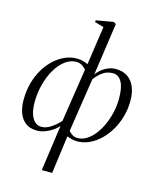

<svg xmlns="http://www.w3.org/2000/svg" viewBox="-150 -915 1027 1269"><g transform="rotate(15 363.0 -280.5)"><path d="M261 254 305 -60Q291.5 -43 268.2 -27Q245 -11 217.2 -0.5Q189.5 10 162 10Q112 10 81.8 -14Q51.5 -38 38 -77.2Q24.5 -116.5 24.5 -162.5Q24.5 -227.5 40.2 -282.8Q56 -338 83 -381.8Q110 -425.5 144.5 -456Q179 -486.5 217.2 -502.5Q255.5 -518.5 293 -518.5Q315 -518.5 333.2 -514.5Q351.5 -510.5 371.5 -500.5L410 -765L347.5 -782.5L349.5 -795L468 -815L484 -805L432.5 -447Q458 -481.5 492.5 -500Q527 -518.5 562 -518.5Q609 -518.5 641.8 -496.8Q674.5 -475 691.5 -435Q708.5 -395 708.5 -340Q708.5 -284 694 -232.2Q679.5 -180.5 653.8 -136.5Q628 -92.5 593.5 -59.5Q559 -26.5 519 -8.2Q479 10 436 10Q418.5 10 400.8 5.5Q383 1 367 -5.5L332 254ZM309 -96 365 -461Q351.5 -477 334.8 -486.8Q318 -496.5 297.5 -496.5Q257.5 -496.5 221.5 -469.8Q185.5 -443 158 -396.5Q130.5 -350 114.8 -290.8Q99 -231.5 99 -166.5Q99 -123 109 -90.2Q119 -57.5 138 -39.5Q157 -21.5 183 -21.5Q217.5 -21.5 251.8 -45.5Q286 -69.5 309 -96ZM428.5 -413 372 -43.5Q385 -30 399.2 -21Q413.5 -12 434.5 -12Q465.5 -12 494.8 -30Q524 -48 549 -79.8Q574 -111.5 592.5 -152.8Q611 -194 621.5 -240.8Q632 -287.5 632 -335Q632 -411.5 610.2 -449Q588.5 -486.5 550 -486.5Q513.5 -486.5 485 -468Q456.5 -449.5 428.5 -413Z"/></g></svg>

Font: Merriweather 144pt Light
Style: Italic
Weight: 300
Italic angle: -7.8°
Version: Version 2.101